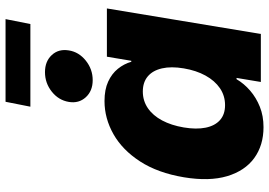

<svg xmlns="http://www.w3.org/2000/svg" viewBox="-154 -774 937 668"><g transform="rotate(-90 314.0 -439.5)"><path d="M206.1 9.3Q143.1 9.3 98.6 -22.9Q54.2 -55.2 35.6 -117.2Q17.1 -179.2 31.7 -267.6Q46.9 -358.4 86.7 -419.9Q126.5 -481.4 181.6 -512.7Q236.8 -543.9 296.9 -543.9Q336.9 -543.9 364.5 -531.2Q392.1 -518.6 409.2 -497.3Q426.3 -476.1 433.6 -450.7H437L451.2 -535.6H619.1L530.3 0H363.3L377.4 -84.5H373Q357.4 -58.1 333 -37.1Q308.6 -16.1 276.9 -3.4Q245.1 9.3 206.1 9.3ZM282.7 -124.5Q315.4 -124.5 341.6 -142.3Q367.7 -160.2 385.5 -192.4Q403.3 -224.6 410.6 -268.1Q418 -312 410.6 -344Q403.3 -376 382.8 -393.3Q362.3 -410.6 330.1 -410.6Q297.9 -410.6 272.2 -393.1Q246.6 -375.5 229.5 -343.5Q212.4 -311.5 205.1 -268.1Q197.8 -224.6 204.3 -192.1Q210.9 -159.7 230.7 -142.1Q250.5 -124.5 282.7 -124.5ZM369.6 -585Q332 -585 310.1 -609.1Q288.1 -633.3 293.9 -668Q299.8 -703.6 329.6 -727.3Q359.4 -751 397.5 -751Q435.1 -751 457 -727.3Q479 -703.6 473.1 -668Q467.8 -633.3 437.7 -609.1Q407.7 -585 369.6 -585ZM582 -888.2 564.9 -801.8H277.3L294.4 -888.2Z"/></g></svg>

Font: Inter 20pt ExtraBold
Style: Italic
Weight: 800
Italic angle: -9.3988°
Version: Version 4.001;git-66647c0bb